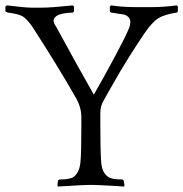

<svg xmlns="http://www.w3.org/2000/svg" viewBox="-31 -680 674 706"><path d="M426.8 2 424.8 5.9Q419.9 5.4 393.6 3.9Q367.2 2.4 344.2 1.2Q321.3 0 313 0H293.9Q285.6 0 262.5 1.2Q239.3 2.4 212.4 4.2Q185.5 5.9 181.2 5.9L180.2 2L182.1 -16.1L187 -20Q227.5 -20 240.2 -29.8Q262.2 -46.9 265.1 -86.9Q268.1 -117.2 268.1 -210.9V-250Q268.1 -288.6 244.1 -327.1Q181.2 -437.5 90.8 -577.1Q77.1 -599.1 59.1 -615.2Q42 -628.9 -2.9 -633.8L-11.2 -638.2V-655.8L-5.9 -660.2Q62.5 -651.9 83 -651.9H125Q157.7 -651.9 236.8 -660.2L241.2 -655.8V-638.2L236.8 -633.8Q194.3 -632.3 178.2 -622.1Q166 -613.3 166 -605Q166 -595.7 175.8 -581.1Q261.7 -423.3 314 -332Q347.7 -390.1 388.2 -465.8Q428.7 -541.5 438 -564Q448.2 -584.5 448.2 -599.1Q448.2 -610.8 440.7 -617.7Q433.1 -624.5 424.6 -626.5Q416 -628.4 399.9 -630.4Q383.8 -632.3 377 -633.8L373 -638.2V-655.8L377 -660.2Q419.4 -653.8 469.2 -653.8H526.9Q570.8 -653.8 619.1 -660.2L623 -655.8V-638.2L619.1 -633.8Q573.2 -627 550 -612.1Q526.9 -597.2 498 -554.2Q470.7 -513.7 446 -474.4Q421.4 -435.1 409.9 -415.5Q398.4 -396 377.4 -358.9Q356.4 -321.8 352.1 -314Q337.9 -291.5 337.9 -264.2V-229Q337.9 -132.8 340.8 -86.9Q342.8 -62 349.1 -50Q355.5 -38.1 366.2 -29.8Q378.9 -20 418.9 -20L423.8 -16.1Z"/></svg>

Font: Quattrocento Roman
Style: Regular
Weight: 400
Designer: Pablo Impallari
Foundry: Pablo Impallari. www.impallari.com Igino Marini. www.ikern.com
Version: Version 1.000